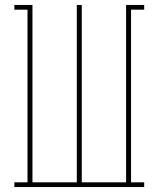

<svg xmlns="http://www.w3.org/2000/svg" viewBox="-20 -755 640 775"><path d="M38 0V-19H91V-716H38V-735H111V-19H290V-735H310V-19H489V-735H562V-716H509V-19H562V0Z"/></svg>

Font: Iosevka HT Thin Extended
Style: Regular
Weight: 100
Width: 7
Monospace: yes
Designer: Belleve Invis
Foundry: Belleve Invis
Version: Version 32.3.0; ttfautohint (v1.8.4)